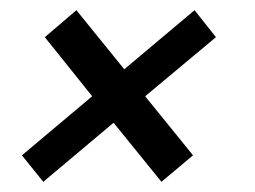

<svg xmlns="http://www.w3.org/2000/svg" viewBox="-20 -444 500 377"><path d="M23 -139 161 -255 68 -371 130 -424 224 -308 362 -424 404 -371 265 -255 359 -139 297 -87 203 -203 65 -87Z"/></svg>

Font: Teachers SemiBold
Style: Italic
Weight: 600
Designer: Alfredo Marco Pradil & Chank Diesel
Version: Version 0.009